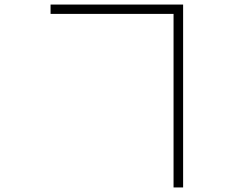

<svg xmlns="http://www.w3.org/2000/svg" viewBox="-20 -776 1040 843"><path d="M202 -715V-756H784V47H742V-715Z"/></svg>

Font: Noto Sans SC ExtraLight
Style: Regular
Weight: 250
Designer: Ryoko NISHIZUKA 西塚涼子 (kana, bopomofo & ideographs); Paul D. Hunt (Latin, Greek & Cyrillic); Sandoll Communications 산돌커뮤니
Foundry: Adobe
Version: Version 2.004-H2;hotconv 1.0.118;makeotfexe 2.5.65603